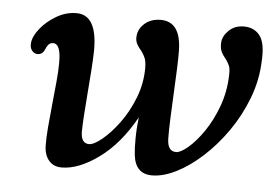

<svg xmlns="http://www.w3.org/2000/svg" viewBox="-41 -522 854 587"><g transform="rotate(5 386.0 -229.0)"><path d="M113 -53Q112.5 -74.5 115.2 -107.8Q118 -141 121.8 -178Q125.5 -215 128.8 -249Q132 -283 132 -306Q133 -366.5 108.5 -366.5Q99.5 -366.5 94.2 -360.2Q89 -354 85.5 -345Q78.5 -328 61.5 -329Q52 -330.5 45.8 -338.8Q39.5 -347 41 -361.5Q43 -382 62.2 -406Q81.5 -430 110.8 -447Q140 -464 171.5 -464Q236 -464.5 235 -353.5Q234.5 -328 232 -292.8Q229.5 -257.5 226.5 -220.8Q223.5 -184 221.5 -152.5Q219.5 -121 219.5 -102.5Q220.5 -68.5 244.5 -68.5Q259 -68.5 284 -88.8Q309 -109 334.8 -143.8Q360.5 -178.5 378 -223Q395.5 -267.5 395.5 -316Q395 -335 391.5 -344.2Q388 -353.5 380 -365Q370.5 -375.5 365 -385.8Q359.5 -396 360.5 -409Q362 -432.5 381.2 -449.2Q400.5 -466 430 -466Q491.5 -466 493.5 -379Q494 -356 492.5 -319.8Q491 -283.5 489 -243.2Q487 -203 485.5 -166.5Q484 -130 484.5 -105.5Q485.5 -67.5 511.5 -67.5Q525.5 -67.5 548.2 -86.8Q571 -106 594.5 -140Q618 -174 634.8 -219.2Q651.5 -264.5 653 -316.5Q653.5 -335 650 -343.8Q646.5 -352.5 639 -363Q629.5 -374 624.2 -385Q619 -396 620 -413.5Q621.5 -433.5 639.5 -450.8Q657.5 -468 685.5 -468Q717 -468 734.5 -445.2Q752 -422.5 748.5 -366.5Q746.5 -308 725.2 -252.5Q704 -197 670.8 -149.5Q637.5 -102 598 -66Q558.5 -30 518.5 -10Q478.5 10 444.5 10Q394 10 387 -46.5Q384.5 -67 384.8 -97.5Q385 -128 389 -163Q343 -80 281.2 -35Q219.5 10 167 10Q142.5 10 128 -6.8Q113.5 -23.5 113 -53Z"/></g></svg>

Font: Fraunces 9pt S100
Style: Italic
Weight: 400
Italic angle: -16°
Version: Version 1.000; ttfautohint (v1.8.3)